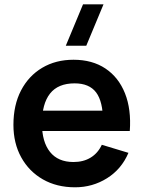

<svg xmlns="http://www.w3.org/2000/svg" viewBox="-20 -822 642 858"><path d="M365.5 -617.5H274L351 -802.5H442.5ZM315.5 15Q233.5 15 171.5 -20.5Q109.5 -56 74.8 -119Q40 -182 40 -264Q40 -352.5 74 -417.8Q108 -483 168.5 -519Q229 -555 308.5 -555Q392.5 -555 451.2 -515.8Q510 -476.5 538.5 -405Q567 -333.5 560 -236.5H440.5V-280.5Q440 -368.5 409.5 -409Q379 -449.5 313.5 -449.5Q239.5 -449.5 203.5 -403.8Q167.5 -358 167.5 -270Q167.5 -188 203.5 -143Q239.5 -98 308.5 -98Q353 -98 385.2 -117.8Q417.5 -137.5 435 -175L554 -139Q523 -66 458.2 -25.5Q393.5 15 315.5 15ZM129.5 -236.5V-327.5H501V-236.5Z"/></svg>

Font: Manrope ExtraLight
Style: Bold
Weight: 700
Version: Version 4.504